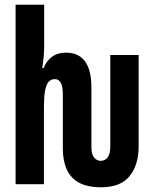

<svg xmlns="http://www.w3.org/2000/svg" viewBox="-20 -780 640 813"><path d="M408 13Q350 13 314.5 -6.5Q279 -26 262.5 -63Q246 -100 246 -151V-379Q246 -417 236.5 -431Q227 -445 213 -445Q195 -445 185 -432.5Q175 -420 170.5 -394Q166 -368 166 -328V0H46V-760H167V-591Q167 -562 165 -540.5Q163 -519 159 -492H165Q176 -521 199.5 -539Q223 -557 260 -557Q313 -557 340 -520Q367 -483 367 -411V-157Q367 -127 378.5 -113Q390 -99 406 -99Q425 -99 436 -113.5Q447 -128 447 -162V-547H567V-160Q567 -82 529 -34.5Q491 13 408 13Z"/></svg>

Font: Noto Sans Mono
Style: Bold
Weight: 700
Designer: Monotype Design Team
Foundry: Monotype Imaging Inc.
Version: Version 2.014